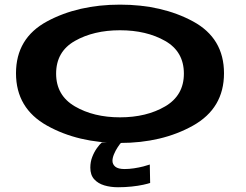

<svg xmlns="http://www.w3.org/2000/svg" viewBox="-20 -612 1059 828"><path d="M497.5 4.5Q678.5 4.5 812.2 -70.2Q946 -145 946 -296Q946 -447.5 812.2 -519.8Q678.5 -592 497.5 -592Q317 -592 183 -519.8Q49 -447.5 49 -296Q49 -145 183 -70.2Q317 4.5 497.5 4.5ZM497.5 -106Q384 -106 303 -153.2Q222 -200.5 222 -294.5Q222 -389.5 303 -435.5Q384 -481.5 497.5 -481.5Q611.5 -481.5 692.2 -435.5Q773 -389.5 773 -294.5Q773 -200.5 692.2 -153.2Q611.5 -106 497.5 -106ZM489 195.5Q519 195.5 547.5 192.5Q576 189.5 597.5 184.8Q619 180 627.5 177L626 97.5Q616.5 101 598 105.8Q579.5 110.5 558 113.8Q536.5 117 517.5 117Q489.5 117 477.2 106.8Q465 96.5 465 81.5Q465 69 471.5 53.2Q478 37.5 487.5 23Q497 8.5 503 2.5H419Q409.5 10.5 397.8 27Q386 43.5 377.8 64.8Q369.5 86 369.5 111Q369.5 142.5 386.2 161Q403 179.5 430 187.5Q457 195.5 489 195.5Z"/></svg>

Font: Anybody ExtraExpanded SemiBold
Style: Regular
Weight: 600
Width: 8
Version: Version 1.113;gftools[0.9.25]